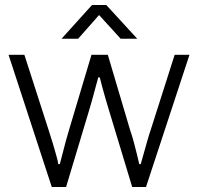

<svg xmlns="http://www.w3.org/2000/svg" viewBox="-20 -744 788 764"><path d="M186 0 14 -526H77L173 -228Q182 -201 190 -174Q198 -147 204 -125.5Q210 -104 212 -91H218Q223 -108 229 -133Q235 -158 242 -183Q249 -208 255 -228L344 -526H409L497 -229Q506 -203 513 -176.5Q520 -150 525.5 -127.5Q531 -105 534 -91H540Q545 -109 552 -133.5Q559 -158 566 -183Q573 -208 580 -228L675 -526H734L561 0H506L414 -304Q408 -323 401 -347.5Q394 -372 387.5 -395.5Q381 -419 377 -436H371Q366 -418 359.5 -394Q353 -370 346.5 -346Q340 -322 334 -303L243 0ZM225 -590 346 -724H403L526 -590H460L358 -702H390L291 -590Z"/></svg>

Font: Archivo SemiExpanded ExtraLight
Style: Regular
Weight: 250
Width: 6
Designer: Hector Gatti
Foundry: Omnibus-Type
Version: Version 2.001